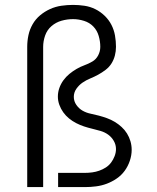

<svg xmlns="http://www.w3.org/2000/svg" viewBox="-20 -763 640 783"><path d="M91 0V-572Q91 -596 96 -619.5Q101 -643 113 -664Q125 -685 143.5 -700.5Q162 -716 184 -726Q206 -736 230 -739.5Q254 -743 278 -743Q301 -743 324.5 -739.5Q348 -736 369 -725.5Q390 -715 407 -698.5Q424 -682 434.5 -661.5Q445 -641 449 -618Q453 -595 453 -572Q453 -554 448.5 -536.5Q444 -519 434.5 -504Q425 -489 410.5 -478Q396 -467 380.5 -458.5Q365 -450 348 -443Q331 -436 316.5 -426Q302 -416 291.5 -401Q281 -386 281 -368Q281 -350 291.5 -335Q302 -320 317 -311.5Q332 -303 349 -299.5Q366 -296 383 -291.5Q400 -287 416.5 -281Q433 -275 448 -266Q463 -257 476 -245Q489 -233 498 -218.5Q507 -204 512 -187Q517 -170 517 -152Q517 -130 509.5 -107.5Q502 -85 488.5 -66.5Q475 -48 456 -35Q437 -22 416 -14Q395 -6 372 -3Q349 0 326 0H217V-58H326Q341 -58 356 -60Q371 -62 385 -67Q399 -72 411.5 -80Q424 -88 433 -100Q442 -112 447.5 -126.5Q453 -141 453 -155Q453 -173 444 -188.5Q435 -204 421 -214Q407 -224 390 -229Q373 -234 356 -238Q339 -242 322.5 -247.5Q306 -253 290.5 -261Q275 -269 261.5 -280Q248 -291 238 -305Q228 -319 222 -335.5Q216 -352 216 -369Q216 -387 222 -404Q228 -421 238.5 -435.5Q249 -450 263 -461.5Q277 -473 292.5 -482Q308 -491 324.5 -497Q341 -503 356.5 -512Q372 -521 380.5 -537.5Q389 -554 389 -572Q389 -594 382.5 -616.5Q376 -639 360.5 -655Q345 -671 322.5 -678Q300 -685 278 -685Q254 -685 231 -678.5Q208 -672 190 -656.5Q172 -641 164 -618Q156 -595 156 -572V0Z"/></svg>

Font: Iosevka Aile Custom Light
Style: Regular
Weight: 300
Designer: Belleve Invis
Foundry: Belleve Invis
Version: Version 17.0.2; ttfautohint (v1.8.3)